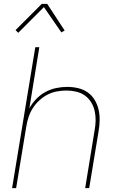

<svg xmlns="http://www.w3.org/2000/svg" viewBox="-20 -981 640 1001"><path d="M43 0 164 -735H185L133 -416Q147 -442 168.5 -464.5Q190 -487 217 -501.5Q244 -516 273 -522Q302 -528 330 -528Q359 -528 387 -521.5Q415 -515 437 -499.5Q459 -484 473 -461Q487 -438 493.5 -411Q500 -384 499.5 -355Q499 -326 494 -297L445 0H424L473 -300Q478 -326 478.5 -352Q479 -378 473.5 -402.5Q468 -427 455 -448Q442 -469 422.5 -483Q403 -497 378 -503Q353 -509 327 -509Q303 -509 277.5 -504.5Q252 -500 228.5 -488Q205 -476 185 -457.5Q165 -439 151 -417Q137 -395 129 -370.5Q121 -346 117 -321L64 0ZM75 -810 61 -824 198 -961H226L317 -822L300 -812L209 -944Z"/></svg>

Font: Iosevka Aile Thin Oblique
Style: Regular
Weight: 100
Italic angle: -9°
Designer: Belleve Invis
Foundry: Belleve Invis
Version: Version 31.1.0; ttfautohint (v1.8.4)